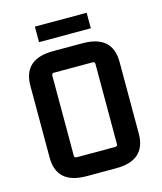

<svg xmlns="http://www.w3.org/2000/svg" viewBox="-117 -873 816 967"><g transform="rotate(-15 290.5 -389.5)"><path d="M427 -787V-706H157V-787ZM58 -131V-505Q58 -644 214 -644H367Q523 -644 523 -505V-131Q523 8 367 8H214Q58 8 58 -131ZM391 -538H190Q178 -538 178 -526V-109Q178 -97 190 -97H391Q403 -97 403 -109V-526Q403 -538 391 -538Z"/></g></svg>

Font: Gemunu Libre
Style: Bold
Weight: 700
Designer: Puspanada Ekanayake, Sola Matas, Pathum Egodawatta, Kosala Senevirathne
Foundry: mooniak
Version: Version 1.100